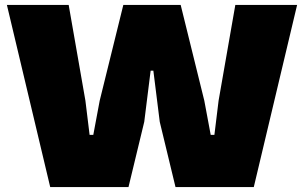

<svg xmlns="http://www.w3.org/2000/svg" viewBox="-20 -760 1235 780"><path d="M8 -740H259L327 -351L344 -212H359L385 -351L481 -740H714L810 -351L836 -212H851L868 -351L936 -740H1187L1011 0H693L629 -265L603 -473H592L566 -265L502 0H184Z"/></svg>

Font: Encode Sans Wide
Style: Black
Weight: 900
Designer: Pablo Impallari, Andres Torresi
Foundry: Pablo Impallari, Andres Torresi
Version: Version 1.000; ttfautohint (v1.00) -l 8 -r 50 -G 200 -x 14 -